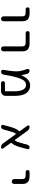

<svg xmlns="http://www.w3.org/2000/svg" viewBox="1462 -2060 577 3540"><g transform="rotate(90 1750.0 -289.5)"><path d="M150.4 -474.6Q135.7 -474.6 125 -485.4Q114.3 -496.1 114.3 -510.7Q114.3 -525.4 125 -536.1Q135.7 -546.9 150.4 -546.9H228.5Q371.1 -546.9 371.1 -417V-65.4Q371.1 -46.9 357.9 -33.7Q344.7 -20.5 326.2 -20.5Q307.6 -20.5 294.4 -33.7Q281.2 -46.9 281.2 -65.4V-407.2Q281.2 -444.3 264.6 -459.5Q248 -474.6 207 -474.6Z M588.9 -474.6Q574.2 -474.6 563.5 -485.4Q552.7 -496.1 552.7 -510.7Q552.7 -525.4 563.5 -536.1Q574.2 -546.9 588.9 -546.9H781.2Q924.8 -546.9 925.8 -417V-66.4Q925.8 -46.9 912.6 -33.7Q899.4 -20.5 880.4 -20.5Q861.3 -20.5 848.1 -33.7Q835 -46.9 835 -66.4V-407.2Q835 -444.3 818.8 -459.5Q802.7 -474.6 762.7 -474.6Z M1511.7 -20.5Q1497.1 -20.5 1486.3 -31.2Q1475.6 -42 1475.6 -56.6Q1475.6 -71.3 1486.3 -82Q1497.1 -92.8 1511.7 -92.8H1652.3Q1662.1 -92.8 1662.1 -102.5V-272.5Q1662.1 -376 1631.3 -428.7Q1600.6 -481.4 1545.9 -481.4Q1501 -481.4 1469.7 -447.3Q1438.5 -413.1 1407.2 -312.5Q1379.9 -222.7 1353.5 -62.5Q1350.6 -44.9 1336.4 -32.7Q1322.3 -20.5 1303.7 -20.5Q1287.1 -20.5 1275.4 -33.2Q1266.6 -43.9 1266.6 -56.6Q1266.6 -59.6 1267.6 -63.5Q1290 -204.1 1293 -259.8Q1294.9 -280.3 1294.9 -298.8Q1294.9 -338.9 1289.1 -373Q1281.2 -414.1 1252 -505.9Q1251 -510.7 1251 -515.6Q1251 -525.4 1256.8 -534.2Q1266.6 -546.9 1282.2 -546.9Q1301.8 -546.9 1317.9 -535.6Q1334 -524.4 1339.8 -505.9Q1358.4 -448.2 1363.3 -398.4Q1363.3 -396.5 1365.2 -396Q1367.2 -395.5 1368.2 -397.5Q1400.4 -470.7 1441.4 -510.7Q1489.3 -557.6 1553.7 -557.6Q1644.5 -557.6 1695.8 -487.3Q1747.1 -417 1747.1 -278.3V-105.5Q1747.1 -70.3 1722.2 -45.4Q1697.3 -20.5 1662.1 -20.5Z M2716.8 -58.6Q2725.6 -46.9 2719.2 -33.7Q2712.9 -20.5 2698.2 -20.5Q2650.4 -20.5 2623 -58.6L2455.1 -290Q2452.1 -293 2448.7 -293.5Q2445.3 -293.9 2442.4 -291Q2420.9 -263.7 2398.4 -179.7L2365.2 -59.6Q2360.4 -43 2346.2 -31.7Q2332 -20.5 2313.5 -20.5Q2297.9 -20.5 2288.1 -33.2Q2282.2 -41 2282.2 -51.8Q2282.2 -55.7 2283.2 -60.5L2318.4 -190.4Q2351.6 -309.6 2396.5 -352.5Q2403.3 -359.4 2397.5 -367.2L2294.9 -508.8Q2287.1 -520.5 2293.5 -533.7Q2299.8 -546.9 2315.4 -546.9Q2362.3 -546.9 2390.6 -508.8L2557.6 -278.3Q2560.5 -275.4 2564 -274.9Q2567.4 -274.4 2570.3 -277.3Q2591.8 -303.7 2615.2 -388.7L2648.4 -507.8Q2653.3 -525.4 2667.5 -536.1Q2681.6 -546.9 2700.2 -546.9Q2714.8 -546.9 2724.6 -535.2Q2730.5 -526.4 2730.5 -516.6Q2730.5 -512.7 2729.5 -507.8L2694.3 -377.9Q2661.1 -258.8 2616.2 -213.9Q2609.4 -207 2615.2 -199.2Z M3150.4 -474.6Q3135.7 -474.6 3125 -485.4Q3114.3 -496.1 3114.3 -510.7Q3114.3 -525.4 3125 -536.1Q3135.7 -546.9 3150.4 -546.9H3228.5Q3371.1 -546.9 3371.1 -417V-262.7Q3371.1 -244.1 3357.9 -231Q3344.7 -217.8 3326.2 -217.8Q3307.6 -217.8 3294.4 -231Q3281.2 -244.1 3281.2 -262.7V-407.2Q3281.2 -444.3 3264.6 -459.5Q3248 -474.6 3207 -474.6Z"/></g></svg>

Font: Rounded-X Mgen+ 1mn regular
Style: Regular
Weight: 400
Designer: [Source Han Sans]
Ryoko NISHIZUKA  (kana & ideographs); Paul D. Hunt (Latin, Greek & Cyrillic); Wenlong ZHANG  (bopomofo
Version: Version 1.059.20150602